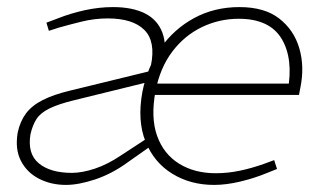

<svg xmlns="http://www.w3.org/2000/svg" viewBox="-20 -516 913 542"><path d="M166 6Q124 6 90 -11.5Q56 -29 39 -62Q22 -95 30 -142Q37 -174 53.5 -196Q70 -218 100.5 -233.5Q131 -249 177 -260L427 -321L421 -290L189 -233Q144 -222 119 -209.5Q94 -197 83 -180Q72 -163 66 -137Q57 -82 89.5 -55Q122 -28 183 -28Q212 -28 248 -40Q284 -52 321 -77L396 -126L409 -106L338 -56Q295 -25 248.5 -9.5Q202 6 166 6ZM404 -321 406 -331Q420 -399 387.5 -431.5Q355 -464 284 -464Q247 -464 210.5 -455Q174 -446 146 -438L118 -429L111 -452L143 -464Q178 -478 218.5 -487Q259 -496 299 -496Q354 -496 389.5 -478Q425 -460 438.5 -423.5Q452 -387 441 -331L440 -325ZM584 6Q518 6 466.5 -25.5Q415 -57 391 -116Q367 -175 382 -257Q396 -327 433.5 -380.5Q471 -434 528 -465Q585 -496 656 -496Q727 -496 768.5 -463.5Q810 -431 825 -379.5Q840 -328 828 -269L824 -248H393L398 -280H817L792 -258Q809 -350 775 -406.5Q741 -463 654 -463Q599 -463 550 -439.5Q501 -416 466.5 -370.5Q432 -325 419 -259Q405 -184 423.5 -132.5Q442 -81 485.5 -54Q529 -27 589 -27Q623 -27 656.5 -34Q690 -41 724 -53L754 -64L762 -39L732 -27Q698 -13 658.5 -3.5Q619 6 584 6Z"/></svg>

Font: REM Thin
Style: Italic
Weight: 250
Italic angle: -11°
Designer: Octavio Pardo
Foundry: Ashler Design
Version: Version 1.005;gftools[0.9.28]